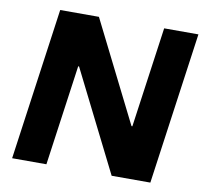

<svg xmlns="http://www.w3.org/2000/svg" viewBox="-78 -785 934 871"><g transform="rotate(10 389.0 -350.0)"><path d="M767.1 -700 669.1 0H490.8L259.1 -462.6H255.1L190.3 0H32.4L130.4 -700H308.8L540.4 -237.4H544.4L609.3 -700Z"/></g></svg>

Font: Pathway Extreme 8pt Thin
Style: Italic
Weight: 100
Italic angle: -8°
Designer: Eduardo Rodriguez Tunni
Foundry: Eduardo Rodriguez Tunni
Version: Version 1.000